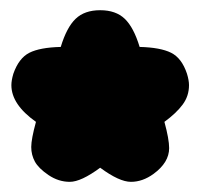

<svg xmlns="http://www.w3.org/2000/svg" viewBox="-20 -713 394 378"><path d="M313 -421.4Q313 -439 303.7 -473.1Q327.1 -490.2 339.6 -507.1Q352.1 -523.9 352.1 -545.4Q352.1 -554.7 348.1 -567.9Q337.9 -598.6 316.9 -609.1Q295.9 -619.6 254.9 -620.6Q243.2 -659.2 225.6 -676Q208 -692.9 177.2 -692.9Q146.5 -692.9 128.9 -676Q111.3 -659.2 99.6 -620.6Q58.6 -619.6 37.8 -609.1Q17.1 -598.6 6.3 -567.9Q2.4 -554.7 2.4 -545.4Q2.4 -507.3 50.8 -473.1Q41.5 -439 41.5 -423.6Q41.5 -408.2 48.6 -395Q55.7 -381.8 75.4 -368.4Q95.2 -355 117.4 -355Q139.6 -355 177.2 -382.8Q214.8 -355 237.8 -355Q260.7 -355 282.2 -370.6Q313 -393.1 313 -421.4Z"/></svg>

Font: Friends & Family
Style: Regular
Weight: 400
Designer: Sarang Kulkarni, Maithili Shingre, Noopur Datye
Foundry: Ek Type
Version: Version 1.000;hotconv 1.0.117;makeotfexe 2.5.65602